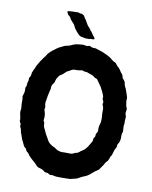

<svg xmlns="http://www.w3.org/2000/svg" viewBox="-96 -963 816 1031"><g transform="rotate(10 312.5 -447.0)"><path d="M594 -350Q595 -348 593 -342Q591 -334 593 -313Q595 -303 592 -297Q589 -291 589 -285Q589 -283 589 -278.5Q589 -274 589 -271Q589 -268 589 -265Q587 -244 580 -236Q575 -230 575 -221Q576 -214 571 -207Q568 -204 566 -198Q564 -194 562 -185.5Q560 -177 557.5 -170.5Q555 -164 551 -159L550 -158Q547 -146 543 -139Q541 -132 537 -131Q532 -126 526 -116Q525 -114 523.5 -111Q522 -108 521 -107Q515 -99 503 -81Q499 -77 497 -76Q484 -69 462 -49Q444 -34 427 -29Q421 -27 398 -14Q393 -11 383 -9Q380 -9 375 -7.5Q370 -6 369 -6Q360 -3 358 -3Q344 -2 314 -2H304Q277 -2 270 -5Q260 -8 253 -6Q245 -6 242 -9Q235 -15 223 -15Q216 -15 215 -18Q207 -27 185 -33Q178 -34 172 -39Q170 -41 165 -46.5Q160 -52 158 -54Q154 -58 145.5 -65Q137 -72 133 -76Q117 -92 114 -99Q112 -102 109 -104Q100 -109 99 -117Q97 -123 92 -126Q85 -130 82 -138Q80 -143 75.5 -152Q71 -161 69 -165Q68 -166 67 -169.5Q66 -173 65 -175Q64 -179 60.5 -188.5Q57 -198 55 -203Q53 -209 53 -212Q53 -221 47 -230Q45 -234 45 -239Q47 -250 41 -256Q38 -259 38 -266Q40 -274 35 -294Q30 -312 34 -327V-334Q34 -342 32 -354V-381Q32 -385 30 -393V-397Q38 -419 37 -433Q35 -443 39 -450Q42 -453 42 -462Q42 -472 44 -476Q48 -485 47 -494Q46 -501 51 -506Q56 -511 56 -522Q56 -527 57 -530L66 -551Q70 -556 71 -562Q72 -564 73.5 -567.5Q75 -571 76 -573Q86 -591 92 -600Q93 -601 100 -611Q100 -612 103 -615.5Q106 -619 107 -621Q110 -624 115 -631.5Q120 -639 122 -643Q125 -647 134 -656Q137 -659 143.5 -664Q150 -669 153 -671Q154 -672 166 -681Q168 -682 171.5 -684.5Q175 -687 177 -688Q186 -693 204 -701Q205 -702 207 -702.5Q209 -703 211 -703.5Q213 -704 214 -704Q215 -704 223.5 -706Q232 -708 236 -710Q259 -722 279 -723Q285 -723 299 -725H305Q306 -724 310 -724Q314 -724 315 -723Q325 -720 335 -725H339Q352 -717 363 -718Q370 -719 377 -716Q381 -714 389 -712Q397 -709 411 -705Q413 -704 420.5 -700.5Q428 -697 433 -695Q455 -685 469 -672Q480 -663 488 -661Q491 -660 495 -654Q497 -652 500 -648Q503 -644 504 -643Q519 -631 526 -616Q528 -613 534 -607Q539 -600 540 -594Q540 -587 546 -581Q557 -570 558 -559Q559 -548 569 -530Q570 -528 571.5 -523Q573 -518 574 -516Q576 -508 578 -504Q586 -484 583 -474V-467Q584 -462 585 -454Q586 -446 587 -441Q589 -435 591 -433Q594 -428 592 -417Q588 -400 593 -392Q595 -389 595 -382Q595 -378 594 -367Q593 -356 594 -350ZM467 -327Q471 -348 467 -379V-390Q469 -409 463 -421Q459 -426 461 -434Q464 -442 459 -449Q454 -457 456 -462Q457 -472 453 -479Q452 -480 447 -493L435 -517Q431 -524 412 -550Q407 -559 398 -560Q392 -562 389 -566Q385 -570 375 -574Q372 -575 365 -577.5Q358 -580 354 -581Q350 -584 344 -584Q336 -583 324 -588Q321 -590 316 -588Q296 -584 285 -585Q275 -587 261 -579Q259 -578 255 -575.5Q251 -573 249 -572Q241 -570 235 -563Q222 -549 211 -544Q205 -540 203 -537Q201 -534 197 -528Q193 -522 192 -520Q190 -516 188 -508Q188 -502 183 -495Q171 -481 172 -467Q173 -462 170 -455Q161 -418 160 -406Q160 -400 159 -398Q154 -384 159 -364Q161 -358 159 -353Q156 -347 160 -338Q168 -315 164 -296Q162 -288 166 -282Q170 -278 170 -267Q170 -258 172 -254Q174 -249 178 -241Q182 -233 184 -228Q185 -227 186 -224Q187 -221 188.5 -218.5Q190 -216 191 -214L203 -193Q208 -182 215 -175Q230 -161 245 -156Q247 -155 249.5 -153Q252 -151 253 -151Q255 -150 257.5 -148Q260 -146 262 -144.5Q264 -143 266 -143Q284 -136 297 -138H321Q338 -136 349 -140L361 -146Q375 -147 386 -158L387 -159L405 -171Q416 -181 424 -193Q428 -199 434 -210Q440 -221 442 -224Q444 -230 443 -232Q443 -241 448 -245Q453 -252 452 -259Q452 -264 454 -268Q463 -278 461 -297Q461 -305 462 -309Q463 -315 467 -327ZM308 -761H330Q332 -763 334 -763H349Q360 -763 355 -772Q351 -777 344 -786.5Q337 -796 334 -801Q328 -806 324 -814Q323 -815 321 -817.5Q319 -820 318 -821Q310 -829 309 -831Q307 -834 296 -853L293 -859Q287 -864 283 -873Q280 -880 279 -880Q267 -890 257 -888Q254 -888 253 -889Q251 -892 238 -891.5Q225 -891 223 -891Q220 -892 193 -889Q186 -889 189 -882Q190 -881 191 -878.5Q192 -876 192 -875Q195 -868 201 -865Q208 -860 209 -856Q212 -847 227 -832Q235 -825 238 -817Q243 -805 250 -797Q256 -788 272 -772Q281 -765 290 -765Q293 -764 299 -763Q305 -762 308 -761Z"/></g></svg>

Font: Gutenberg Clean
Style: Regular
Weight: 400
Designer: Nicola Manzari, Bruno Pierini
Foundry: Unio | Creative Solutions
Version: Version 1.001;PS 001.001;hotconv 1.0.88;makeotf.lib2.5.64775